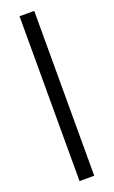

<svg xmlns="http://www.w3.org/2000/svg" viewBox="-147 -775 479 810"><g transform="rotate(-20 93.0 -370.0)"><path d="M126 0V-740H60V0Z"/></g></svg>

Font: XITS
Style: Bold
Weight: 700
Designer: MicroPress Inc., with final additions and corrections provided by Coen Hoffman, Elsevier (retired)
Version: Version 1.302